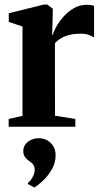

<svg xmlns="http://www.w3.org/2000/svg" viewBox="-20 -555 452 841"><path d="M18 0V-34L78.5 -47.5V-439L18.5 -459V-497L172 -535H187L211 -517V-491L208.5 -401.5L211.5 -403Q214.5 -416 226.2 -437.5Q238 -459 257.5 -481.2Q277 -503.5 303 -518.8Q329 -534 360 -534Q372 -534 379.8 -532.5Q387.5 -531 392 -528.5V-390.5Q385 -396 369.8 -401.8Q354.5 -407.5 332 -407.5Q307 -407.5 286 -402.5Q265 -397.5 248.8 -388.2Q232.5 -379 220.5 -365.5L221 -48L310 -34V0ZM223.5 127Q223.5 158 207.5 186Q191.5 214 170 234.8Q148.5 255.5 131 266H130L103 251.5L102 246.5Q115.5 235.5 123.8 219Q132 202.5 132 190.5Q132 176 126.5 167.5Q121 159 108 150.5Q97 143 89.5 132.8Q82 122.5 82 107Q82 88 92.8 75.5Q103.5 63 118.2 56.8Q133 50.5 146.5 50.5H149.5Q181.5 50.5 202.8 71.8Q224 93 223.5 127Z"/></svg>

Font: Merriweather 96pt
Style: Bold
Weight: 700
Version: Version 2.100